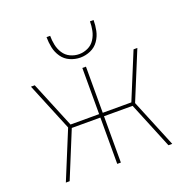

<svg xmlns="http://www.w3.org/2000/svg" viewBox="-131 -870 982 997"><g transform="rotate(-20 360.0 -372.0)"><path d="M66 0H87L192 -256H350V0H370V-256H528L633 0H654L545 -265L654 -530H633L528 -275H370V-530H350V-275H192L87 -530H66L175 -265ZM360 -584Q389 -584 416.5 -596Q444 -608 461 -632.5Q478 -657 484 -686Q490 -715 490 -744H470Q470 -719 465 -694Q460 -669 446 -647Q432 -625 408.5 -614Q385 -603 360 -603Q335 -603 311.5 -614Q288 -625 274 -647Q260 -669 255 -694Q250 -719 250 -744H230Q230 -715 236 -686Q242 -657 259 -632.5Q276 -608 303.5 -596Q331 -584 360 -584Z"/></g></svg>

Font: Iosevka Sparkle Thin
Style: Regular
Weight: 100
Designer: Belleve Invis
Foundry: Belleve Invis
Version: Version 4.5.0; ttfautohint (v1.8.3)